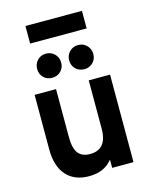

<svg xmlns="http://www.w3.org/2000/svg" viewBox="-132 -986 857 1083"><g transform="rotate(-15 296.0 -444.0)"><path d="M252.5 12Q167 12 120 -41Q73 -94 73 -192V-511H198V-231Q198 -166.5 220 -137Q242 -107.5 289.5 -107.5Q389 -107.5 389 -229V-511H513.5V0H389V-48Q341.5 12 252.5 12ZM382.5 -578Q351.5 -578 331.5 -598Q311.5 -618 311.5 -648Q311.5 -678 331.5 -698.5Q351.5 -719 382.5 -719Q412 -719 432.2 -698.5Q452.5 -678 452.5 -648Q452.5 -618 432.2 -598Q412 -578 382.5 -578ZM194.5 -578Q164 -578 144.2 -598Q124.5 -618 124.5 -648Q124.5 -678 144.2 -698.5Q164 -719 194.5 -719Q224.5 -719 244.8 -698.5Q265 -678 265 -648Q265 -618 244.8 -598Q224.5 -578 194.5 -578ZM123.5 -797V-899.5H453.5V-797Z"/></g></svg>

Font: Overpass
Style: Bold
Weight: 700
Designer: Delve Withrington, Dave Bailey, Thomas Jockin
Foundry: Delve Fonts LLC
Version: Version 4.000; ttfautohint (v1.8.3)